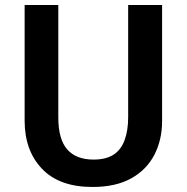

<svg xmlns="http://www.w3.org/2000/svg" viewBox="-20 -734 743 764"><path d="M625 -252Q625 -178 594.5 -118.5Q564 -59 502.5 -24.5Q441 10 348 10Q216 10 147 -62.5Q78 -135 78 -254V-714H212V-267Q212 -180 247.5 -139.5Q283 -99 352 -99Q401 -99 431 -118Q461 -137 475.5 -175.5Q490 -214 490 -268V-714H625Z"/></svg>

Font: Noto Sans Display SemiBold
Style: Regular
Weight: 600
Designer: Monotype Design Team
Foundry: Monotype Imaging Inc.
Version: Version 2.003